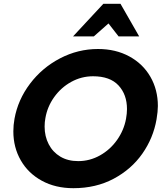

<svg xmlns="http://www.w3.org/2000/svg" viewBox="-20 -973 870 1007"><path d="M801 -347Q808 -389 808 -417Q808 -502 769 -570Q730 -638 658.5 -677Q587 -716 494 -716Q389 -716 295 -667Q201 -618 137.5 -534Q74 -450 56 -350Q50 -317 50 -284Q50 -200 89 -132Q128 -64 199.5 -25Q271 14 365 14Q483 14 576 -35.5Q669 -85 726.5 -167Q784 -249 801 -347ZM646 -401Q646 -378 641 -350Q630 -290 594 -239Q558 -188 504.5 -158Q451 -128 390 -128Q336 -128 296.5 -151.5Q257 -175 235.5 -216.5Q214 -258 214 -309Q214 -333 218 -353Q228 -413 264 -463.5Q300 -514 353.5 -543.5Q407 -573 468 -573Q557 -573 601.5 -525Q646 -477 646 -401ZM612 -953H522L363 -782H472L549 -850L602 -782H710Z"/></svg>

Font: Geom Bold
Style: Bold Italic
Weight: 700
Italic angle: -10°
Version: Version 1.102